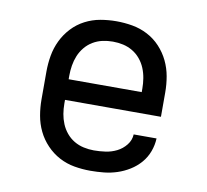

<svg xmlns="http://www.w3.org/2000/svg" viewBox="-65 -599 730 678"><g transform="rotate(10 300.0 -260.0)"><path d="M300 8Q271 8 242.5 3Q214 -2 188.5 -15.5Q163 -29 142.5 -50.5Q122 -72 109.5 -98Q97 -124 92 -152.5Q87 -181 87 -210V-310Q87 -339 92 -367.5Q97 -396 109.5 -422Q122 -448 142 -469.5Q162 -491 188 -504.5Q214 -518 242.5 -523Q271 -528 300 -528Q329 -528 357.5 -523Q386 -518 412 -504.5Q438 -491 458 -469.5Q478 -448 490.5 -422Q503 -396 508 -367.5Q513 -339 513 -310V-223H169V-210Q169 -191 172 -173Q175 -155 182 -138Q189 -121 201 -106.5Q213 -92 229 -82.5Q245 -73 263.5 -69Q282 -65 300 -65Q321 -65 342 -68Q363 -71 382 -80.5Q401 -90 414.5 -107Q428 -124 429 -145H511Q510 -121 501.5 -98Q493 -75 477 -56.5Q461 -38 440 -25Q419 -12 396 -4.5Q373 3 349 5.5Q325 8 300 8ZM431 -297V-310Q431 -328 428 -346.5Q425 -365 418 -382Q411 -399 399 -413.5Q387 -428 371 -437.5Q355 -447 337 -451Q319 -455 300 -455Q281 -455 263 -451Q245 -447 229 -437.5Q213 -428 201 -413.5Q189 -399 182 -382Q175 -365 172 -346.5Q169 -328 169 -310V-297Z"/></g></svg>

Font: Iosevka HT Extended
Style: Regular
Weight: 400
Width: 7
Monospace: yes
Designer: Belleve Invis
Foundry: Belleve Invis
Version: Version 32.3.0; ttfautohint (v1.8.4)